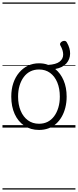

<svg xmlns="http://www.w3.org/2000/svg" viewBox="-20 -1030 629 1550"><path d="M295 19Q227 19 176.5 -15Q126 -49 98.5 -109.5Q71 -170 71 -250Q71 -310 87.5 -359Q104 -408 134.5 -444Q165 -480 205.5 -499.5Q246 -519 295 -519Q315 -519 333.5 -516Q352 -513 369 -506Q433 -510 461.5 -532.5Q490 -555 490 -589.5Q490 -624 468 -662Q462 -673 467 -682Q472 -691 482 -696Q492 -701 502.5 -700Q513 -699 520 -687Q547 -641 546 -596Q545 -551 515.5 -517.5Q486 -484 426 -473Q469 -438 493.5 -381Q518 -324 518 -250Q518 -203 507.5 -161.5Q497 -120 478 -87Q459 -54 432 -30Q405 -6 370.5 6.5Q336 19 295 19ZM295 -31Q334 -31 364.5 -46.5Q395 -62 417 -91.5Q439 -121 451 -161.5Q463 -202 463 -250Q463 -315 442.5 -364.5Q422 -414 384.5 -441.5Q347 -469 295 -469Q256 -469 225 -453.5Q194 -438 172 -408.5Q150 -379 138 -339Q126 -299 126 -250Q126 -186 146.5 -136.5Q167 -87 205 -59Q243 -31 295 -31ZM0 490H589V500H0ZM0 -20H589V0H0ZM0 -505H589V-500H0ZM0 -1010H589V-1000H0Z"/></svg>

Font: Playwrite NG Modern Guides
Style: Regular
Weight: 400
Designer: Veronika Burian, José Scaglione
Foundry: TypeTogether
Version: Version 1.003